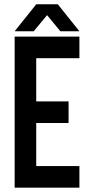

<svg xmlns="http://www.w3.org/2000/svg" viewBox="-20 -870 406 890"><path d="M147.9 -850.1H248L348.1 -725.1H259.8L198.2 -799.8L136.2 -725.1H47.9ZM47.9 0V-700.2H348.1V-600.1H147.9V-399.9H297.9V-299.8H147.9V-100.1H348.1V0Z"/></svg>

Font: OSP-DIN
Style: DIN
Weight: 500
Width: 3
Version: Version 001.000